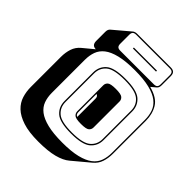

<svg xmlns="http://www.w3.org/2000/svg" viewBox="-284 -1103 1404 1404"><g transform="rotate(45 418.5 -400.5)"><path d="M355 134Q257 134 194.5 113.5Q132 93 96.5 59Q61 25 47.5 -19Q34 -63 34 -110V-421Q34 -467 47 -506.5Q60 -546 94 -574L175 -641Q153 -642 143.5 -653.5Q134 -665 134 -687V-780Q134 -793 137.5 -802Q141 -811 148 -817L277 -926Q282 -930 290.5 -932.5Q299 -935 309 -935H656Q680 -935 691 -924Q702 -913 702 -889V-796Q702 -783 698.5 -774Q695 -765 688 -759L651 -728Q741 -704 772.5 -651.5Q804 -599 804 -530V-189Q804 -143 791 -104Q778 -65 744 -37L615 71Q580 101 517 117.5Q454 134 355 134ZM656 -760Q675 -760 683.5 -768.5Q692 -777 692 -796V-889Q692 -908 683.5 -916.5Q675 -925 656 -925H309Q290 -925 281.5 -916.5Q273 -908 273 -889V-796Q273 -777 281.5 -768.5Q290 -760 309 -760ZM363 -847H602V-837H363ZM794 -189V-530Q794 -576 780.5 -613.5Q767 -651 732.5 -678Q698 -705 637.5 -720Q577 -735 484 -735Q391 -735 330 -720Q269 -705 234.5 -678Q200 -651 186.5 -613.5Q173 -576 173 -530V-189Q173 -143 186.5 -105.5Q200 -68 234.5 -41.5Q269 -15 330 0Q391 15 484 15Q577 15 637.5 0Q698 -15 732.5 -41.5Q767 -68 780.5 -105.5Q794 -143 794 -189ZM685 -212Q685 -152 642 -114.5Q599 -77 482 -77Q365 -77 323 -114.5Q281 -152 281 -212V-507Q281 -567 323 -604.5Q365 -642 482 -642Q599 -642 642 -604.5Q685 -567 685 -507ZM291 -212Q291 -156 331 -121.5Q371 -87 482 -87Q593 -87 634 -121.5Q675 -156 675 -212V-507Q675 -563 634 -597.5Q593 -632 482 -632Q371 -632 331 -597.5Q291 -563 291 -507ZM400 -225V-494Q400 -513 415 -526.5Q430 -540 484 -540Q538 -540 553 -526.5Q568 -513 568 -494V-225Q568 -205 553 -191.5Q538 -178 484 -178Q430 -178 415 -191.5Q400 -205 400 -225ZM410 -225Q410 -215 414 -207.5Q418 -200 429 -195V-385Q429 -395 425 -402.5Q421 -410 410 -414Z"/></g></svg>

Font: Bungee Shade
Style: Regular
Weight: 400
Designer: David Jonathan Ross
Foundry: David Jonathan Ross
Version: Version 1.001;PS 1.0;hotconv 1.0.72;makeotf.lib2.5.5900